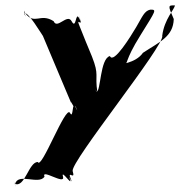

<svg xmlns="http://www.w3.org/2000/svg" viewBox="-20 -559 673 716"><path d="M488 -458C469 -426 403 -318 390 -350C353 -341 356 -218 340 -216C326 -248 356 -184 343 -216C333 -282 351 -277 323 -348C309 -380 290 -429 277 -461C261 -499 290 -454 278 -489C267 -522 290 -460 275 -491C261 -519 265 -446 247 -480C231 -510 193 -448 180 -480C130 -512 109 -464 74 -510C60 -542 84 -475 71 -507C80 -525 139 -425 140 -425C140 -425 259 -142 246 -174C236 -200 273 -123 263 -154C252 -187 278 -126 263 -157C247 -190 255 -111 241 -138C225 -169 134 77 121 45C87 45 72 144 35 126C21 94 49 160 36 128C47 83 124 132 146 100C132 68 224 133 215 100C206 69 251 138 241 110C227 78 257 140 244 108C229 72 263 117 251 79C241 46 598 -394 585 -426C593 -489 632 -525 632 -539C607 -539 605 -540 628 -488C626 -422 575 -403 513 -362C485 -321 418 -320 443 -320C459 -320 442 -329 504 -428C563 -523 565 -523 540 -523C518 -518 511 -497 488 -458Z"/></svg>

Font: Hussar Przerywany
Style: Obl
Weight: 400
Foundry: Cannot Into Space Fonts
Version: Version 0.982